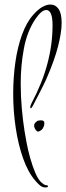

<svg xmlns="http://www.w3.org/2000/svg" viewBox="-20 -665 291 844"><path d="M179 159Q166 159 154.5 149Q143 139 135 129Q103 92 81.5 31Q60 -30 49 -103.5Q38 -177 38 -253Q38 -324 47.5 -391Q57 -458 77 -513Q97 -568 127 -601Q166 -645 202 -645Q224 -645 237.5 -625.5Q251 -606 251 -564Q251 -524 235.5 -462.5Q220 -401 183 -316Q170 -288 155.5 -260Q141 -232 125 -201Q119 -189 115 -189Q113 -189 113 -193Q113 -201 120 -214Q211 -385 211 -554Q211 -621 183 -621Q163 -621 136 -582Q99 -527 85 -451.5Q71 -376 71 -299Q71 -241 76 -186.5Q81 -132 88 -88Q91 -69 97 -37Q103 -5 113 30.5Q123 66 135.5 95.5Q148 125 163 138Q167 141 171.5 144.5Q176 148 182 149Q191 149 191 154Q191 159 179 159ZM150 -87Q145 -84 137.5 -93.5Q130 -103 130 -113Q130 -121 137 -127.5Q144 -134 145 -134Q149 -135 153 -135.5Q157 -136 161 -136Q175 -136 175 -124Q175 -118 174 -114Q172 -107 167.5 -99.5Q163 -92 150 -87Z"/></svg>

Font: Inspiration
Style: Regular
Weight: 400
Designer: Robert E. Leuschke
Foundry: Robert E. Leuschke
Version: Version 2.010; ttfautohint (v1.8.3)